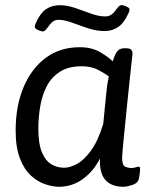

<svg xmlns="http://www.w3.org/2000/svg" viewBox="-20 -710 585 736"><path d="M285 -529Q332 -529 364 -510Q396 -491 412 -475Q417 -490 422 -501Q427 -512 435 -518.5Q443 -525 457 -525H463Q478 -525 483 -519.5Q488 -514 488 -504Q488 -504 485 -477Q482 -450 477.5 -407.5Q473 -365 468 -316Q463 -267 458.5 -221.5Q454 -176 451 -145Q448 -114 448 -107Q448 -76 460 -71Q472 -66 484 -66Q493 -66 499.5 -68.5Q506 -71 511 -71Q517 -71 517 -64Q517 -63 516.5 -53.5Q516 -44 513 -27Q509 -8 487.5 -1Q466 6 453 6Q410 6 386.5 -17.5Q363 -41 363 -92V-141L378 -135Q358 -84 330 -53Q302 -22 271 -8Q240 6 207 6Q183 6 154 -3.5Q125 -13 99 -36.5Q73 -60 56.5 -102.5Q40 -145 40 -210Q40 -303 70 -375Q100 -447 155 -488Q210 -529 285 -529ZM293 -456Q243 -456 210.5 -435.5Q178 -415 160 -381Q142 -347 134.5 -304Q127 -261 127 -216Q127 -159 140.5 -126.5Q154 -94 176.5 -80.5Q199 -67 226 -67Q248 -67 275 -81.5Q302 -96 329 -133Q356 -170 376 -236Q379 -269 382 -299Q385 -329 387 -348Q389 -367 389 -367Q390 -380 392.5 -392.5Q395 -405 397 -417Q383 -428 356.5 -442Q330 -456 293 -456ZM209.4 -690Q238 -690 269.3 -679Q300.7 -668 329.8 -657.5Q359 -647 383.2 -647Q396.4 -647 406.3 -653.5Q416.2 -660 427.2 -676Q434.9 -687 441.5 -689.5Q448.1 -692 456.9 -688L464.6 -685Q474.5 -681 476.1 -675.5Q477.8 -670 472.3 -659Q455.8 -622 433.2 -606.5Q410.7 -591 381 -591Q350.2 -591 318.3 -601.5Q286.4 -612 256.7 -623Q227 -634 203.9 -634Q191.8 -634 182.4 -627Q173.1 -620 162.1 -604Q154.4 -593 148.9 -590.5Q143.4 -588 133.5 -592L123.6 -596Q114.8 -600 113.7 -605.5Q112.6 -611 117 -621Q133.5 -659 156 -674.5Q178.6 -690 209.4 -690Z"/></svg>

Font: Asap VF Beta
Style: Italic
Weight: 400
Italic angle: -6°
Designer: Pablo Cosgaya
Foundry: Pablo Cosgaya
Version: Version 1.007